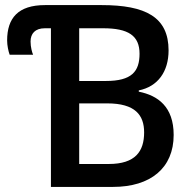

<svg xmlns="http://www.w3.org/2000/svg" viewBox="-20 -734 753 754"><path d="M180 0H424C571 0 662 -74 662 -204C662 -315 600 -359 525 -374V-379C600 -394 642 -453 642 -536C642 -667 552 -714 379 -714H157C51 -714 8 -663 8 -575C8 -556 13 -532 18 -519H110C106 -528 100 -549 100 -571C100 -602 118 -623 156 -623H180ZM291 -416V-623H385C484 -623 528 -594 528 -523C528 -453 497 -416 396 -416ZM291 -90V-328H401C511 -328 546 -282 546 -214C546 -140 512 -90 407 -90Z"/></svg>

Font: Noto Sans Thai Medium
Style: Regular
Weight: 500
Designer: Monotype Design Team
Foundry: Monotype Imaging Inc.
Version: Version 1.901